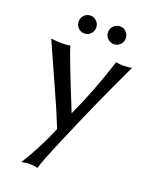

<svg xmlns="http://www.w3.org/2000/svg" viewBox="-179 -811 938 1187"><g transform="rotate(20 290.0 -217.0)"><path d="M25.4 -499Q65.4 -494.1 98.1 -494.1Q130.9 -494.1 151.4 -499Q165 -444.3 301.8 -108.4Q384.8 -287.1 451.2 -495.1L452.1 -499Q471.7 -494.1 500 -494.1Q533.2 -494.1 556.6 -500Q555.7 -497.1 530.8 -443.8Q505.9 -390.6 478.5 -332L419.9 -203.1Q377 -107.4 302.7 66.9Q228.5 241.2 218.8 281.2Q190.4 274.4 160.2 274.4Q148.4 274.4 112.3 282.2Q190.4 158.2 251 14.6Q207 -95.7 146.5 -228.5Q31.2 -484.4 25.4 -499ZM148.4 -657.2Q148.4 -681.6 165 -698.7Q181.6 -715.8 206.1 -715.8Q230.5 -715.8 247.1 -698.2Q263.7 -680.7 263.7 -657.2Q263.7 -632.8 247.1 -615.7Q230.5 -598.6 206.1 -598.6Q181.6 -598.6 165 -615.7Q148.4 -632.8 148.4 -657.2ZM341.8 -657.2Q341.8 -681.6 358.9 -698.7Q376 -715.8 400.4 -715.8Q424.8 -715.8 441.4 -698.2Q458 -680.7 458 -657.2Q458 -632.8 440.9 -615.7Q423.8 -598.6 400.4 -598.6Q376 -598.6 358.9 -615.7Q341.8 -632.8 341.8 -657.2Z"/></g></svg>

Font: GenEi LateMin P v2
Style: Medium
Weight: 500
Designer: o_tamon (Modified)
Foundry: o_tamon / Adobe Systems Incorporated / FONT 910 / Philipp H. Poll
Version: Version 2.1;Original Version 1.004